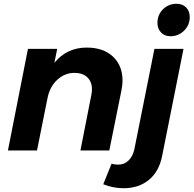

<svg xmlns="http://www.w3.org/2000/svg" viewBox="-20 -797 1025 1017"><path d="M629 -370Q629 -346 623 -317L559 0H406L464 -295Q467 -310 467 -324Q467 -364 442.5 -387.5Q418 -411 374 -411Q323 -411 283.5 -374.5Q244 -338 232 -279L176 0H22L128 -538H283L268 -464Q334 -545 439 -545Q527 -545 578 -497.5Q629 -450 629 -370ZM604 75Q637 76 660.5 53.5Q684 31 692 -8L798 -538H952L839 28Q823 111 769 155.5Q715 200 635 200Q579 200 527 179L571 70Q580 73 590.5 74Q601 75 604 75ZM985 -707Q985 -664 955 -634.5Q925 -605 883 -605Q852 -605 833 -625Q814 -645 814 -676Q814 -719 843.5 -748Q873 -777 915 -777Q947 -777 966 -757.5Q985 -738 985 -707Z"/></svg>

Font: Gontserrat SemiBold
Style: Italic
Weight: 600
Italic angle: -11.3°
Designer: Julieta Ulanovsky
Foundry: Julieta Ulanovsky
Version: Version 6.001